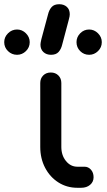

<svg xmlns="http://www.w3.org/2000/svg" viewBox="-112 -891 507 911"><path d="M255 0Q205 0 165 -25.5Q125 -51 102 -95Q79 -139 79 -194V-497Q79 -519 93 -533Q107 -547 129 -547Q151 -547 165 -533Q179 -519 179 -497V-194Q179 -154 201 -127Q223 -100 255 -100H289Q307 -100 319.5 -86Q332 -72 332 -50Q332 -28 315.5 -14Q299 0 273 0ZM130 -631Q108 -631 94 -644Q80 -657 80 -679Q80 -684 81 -689Q82 -694 84 -704L116 -823Q121 -844 133 -857.5Q145 -871 169 -871Q191 -871 205 -858.5Q219 -846 219 -823Q219 -819 218 -813Q217 -807 214 -796L183 -679Q178 -658 166 -644.5Q154 -631 130 -631ZM-31 -631Q-56 -631 -74 -648.5Q-92 -666 -92 -691Q-92 -715 -74 -733Q-56 -751 -31 -751Q-7 -751 11 -733Q29 -715 29 -691Q29 -666 11 -648.5Q-7 -631 -31 -631ZM311 -631Q286 -631 268.5 -648.5Q251 -666 251 -691Q251 -715 268.5 -733Q286 -751 311 -751Q335 -751 353 -733Q371 -715 371 -691Q371 -666 353 -648.5Q335 -631 311 -631Z"/></svg>

Font: Comfortaa
Style: Bold
Weight: 700
Designer: Johan Aakerlund
Foundry: Johan Aakerlund
Version: Version 3.104; ttfautohint (v1.8.1.43-b0c9)